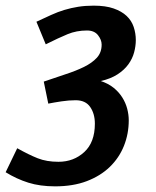

<svg xmlns="http://www.w3.org/2000/svg" viewBox="-45 -654 551 680"><path d="M436 -512Q436 -491 430 -468.5Q424 -446 409.5 -426Q395 -406 371 -390.5Q347 -375 312 -367Q339 -358 357.5 -343Q376 -328 388 -309Q400 -290 405.5 -269Q411 -248 411 -228Q411 -180 394 -137.5Q377 -95 344 -63Q311 -31 262.5 -12.5Q214 6 150 6Q97 6 55.5 -7Q14 -20 -25 -44L16 -129Q57 -106 88.5 -93.5Q120 -81 162 -81Q216 -81 253.5 -115.5Q291 -150 291 -216Q291 -251 274.5 -275Q258 -299 223 -299Q199 -299 172.5 -295Q146 -291 126 -287L110 -365Q150 -379 187 -391Q224 -403 252.5 -417Q281 -431 298 -449.5Q315 -468 315 -496Q315 -513 302 -529.5Q289 -546 263 -546Q226 -546 194.5 -533Q163 -520 117 -497L84 -577Q112 -590 136 -601Q160 -612 183.5 -619Q207 -626 232 -630Q257 -634 287 -634Q329 -634 357.5 -624Q386 -614 403.5 -597.5Q421 -581 428.5 -558.5Q436 -536 436 -512Z"/></svg>

Font: Amaranth
Style: Italic
Weight: 400
Designer: Gesine Todt
Foundry: Gesine Todt
Version: Version 1.001